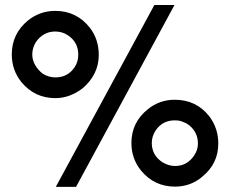

<svg xmlns="http://www.w3.org/2000/svg" viewBox="-20 -724 929 764"><path d="M199.7 -680.7Q284.7 -680.7 337.4 -613.8Q373 -567.9 373 -505.4Q373 -465.8 356.4 -432.4Q339.8 -398.9 309.1 -373Q285.6 -354.5 257.8 -344Q230 -333.5 200.7 -333.5Q118.2 -333.5 65.4 -397Q26.9 -444.8 26.9 -507.3Q26.9 -589.4 90.8 -642.1Q138.7 -680.7 199.7 -680.7ZM199.7 -598.6Q151.9 -598.6 122.6 -556.2L123 -556.6Q108.4 -533.7 108.4 -507.3Q108.4 -484.9 120.1 -464.8Q131.8 -444.8 149.4 -431.2Q161.1 -423.8 173.8 -419.9Q186.5 -416 200.7 -416Q249.5 -416 276.9 -456.5Q291.5 -478.5 291.5 -506.3Q291.5 -557.6 248 -585Q226.6 -598.6 199.7 -598.6ZM594.2 -704.1H674.3L282.7 19.5H202.1ZM675.3 -327.1Q761.7 -327.1 813.5 -260.3Q848.6 -213.4 848.6 -152.8Q848.6 -72.3 784.7 -21H785.2Q738.3 18.6 676.3 18.6Q594.2 18.6 541.5 -44.9Q502.9 -92.8 502.9 -154.8Q502.9 -236.8 567.9 -289.1Q614.7 -327.1 675.3 -327.1ZM675.3 -245.1Q626.5 -245.1 599.1 -204.6Q584 -181.6 584 -154.8Q584 -106 627.4 -77.6H627.9Q651.9 -63.5 676.3 -63.5Q724.1 -63.5 752 -104.5Q767.6 -127 767.6 -152.8Q767.6 -178.2 756.3 -198.2Q745.1 -218.3 723.1 -232.4Q716.8 -235.4 707.3 -239.3Q697.8 -243.2 690.9 -244.1Q689.9 -244.1 688 -244.4Q686 -244.6 684.1 -244.6Q682.1 -244.6 679.9 -244.9Q677.7 -245.1 675.3 -245.1Z"/></svg>

Font: SolaimanLipi
Style: Bold
Weight: 700
Designer: Solaiman Karim
Foundry: Al Mamun Sumon
Version: Version 2.000